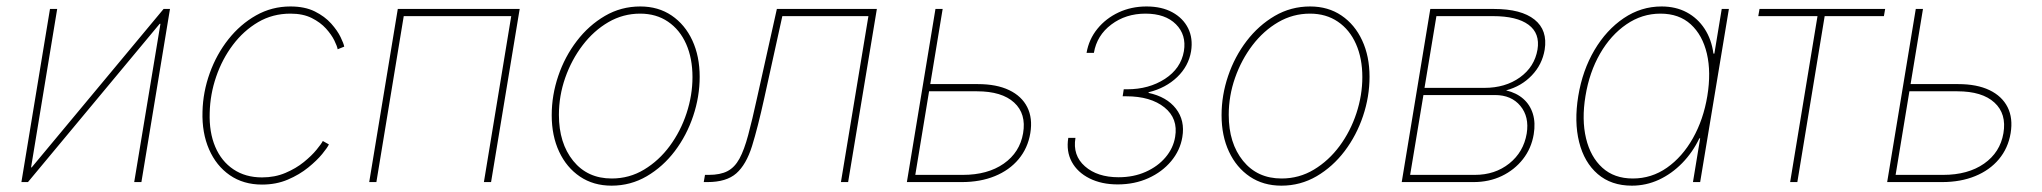

<svg xmlns="http://www.w3.org/2000/svg" viewBox="-20 -569 6381 600"><path d="M421.9 0H399.4L481.4 -494.6H479L67.4 0H46.9L136.2 -541H158.7L77.1 -45.9H79.1L491.2 -541H511.2Z M798.8 7.8Q740.7 7.8 698.2 -21.5Q655.8 -50.8 633.3 -102.3Q610.8 -153.8 612.8 -220.2Q614.3 -281.7 635.5 -340.6Q656.7 -399.4 693.8 -446.3Q731 -493.2 780.3 -521Q829.6 -548.8 887.7 -548.8Q932.6 -548.8 963.9 -533.2Q995.1 -517.6 1014.9 -495.4Q1034.7 -473.1 1044.4 -452.9Q1054.2 -432.6 1055.7 -423.3L1035.2 -415Q1033.7 -424.3 1024.9 -442.4Q1016.1 -460.4 998.8 -479.7Q981.4 -499 954.1 -512.7Q926.8 -526.4 887.7 -526.4Q832 -526.4 786.6 -499.8Q741.2 -473.1 707.8 -428.7Q674.3 -384.3 655.5 -329.3Q636.7 -274.4 635.3 -216.8Q633.3 -155.8 652.6 -110.4Q671.9 -64.9 709.5 -39.8Q747.1 -14.6 798.8 -14.6Q838.9 -14.6 871.8 -28.6Q904.8 -42.5 929.4 -62.5Q954.1 -82.5 969.2 -101.1Q984.4 -119.6 988.8 -128.4L1007.8 -117.7Q1003.4 -107.9 986.8 -87.6Q970.2 -67.4 943.1 -45.4Q916 -23.4 879.6 -7.8Q843.3 7.8 798.8 7.8Z M1604 -541 1514.6 0H1492.2L1577.6 -518.6H1241.7L1156.2 0H1133.8L1223.1 -541Z M1891.1 11.2Q1834.5 11.2 1792.5 -17.1Q1750.5 -45.4 1727.3 -95Q1704.1 -144.5 1704.1 -209Q1704.1 -271.5 1724.6 -331.8Q1745.1 -392.1 1782.5 -440.9Q1819.8 -489.7 1870.4 -519.3Q1920.9 -548.8 1981 -548.8Q2037.1 -548.8 2078.9 -520.5Q2120.6 -492.2 2143.6 -442.6Q2166.5 -393.1 2166.5 -329.1Q2166.5 -267.1 2146.2 -206.5Q2126 -146 2088.9 -96.9Q2051.8 -47.9 2001.2 -18.3Q1950.7 11.2 1891.1 11.2ZM1891.6 -11.2Q1946.8 -11.2 1992.9 -39.1Q2039.1 -66.9 2073 -112.8Q2106.9 -158.7 2125.5 -215.1Q2144 -271.5 2144 -328.1Q2144 -386.7 2124.3 -431.4Q2104.5 -476.1 2067.6 -501.2Q2030.8 -526.4 1980.5 -526.4Q1927.2 -526.4 1881.3 -499.8Q1835.4 -473.1 1800.8 -427.7Q1766.1 -382.3 1746.3 -325.9Q1726.6 -269.5 1726.6 -210Q1726.6 -121.6 1771.2 -66.4Q1815.9 -11.2 1891.6 -11.2Z M2179.2 0 2183.1 -22.5H2194.8Q2231 -22.5 2253.4 -34.2Q2275.9 -45.9 2290.8 -73.2Q2305.7 -100.6 2318.1 -147Q2330.6 -193.4 2345.7 -262.7L2407.7 -541H2720.2L2630.4 0H2607.9L2693.8 -518.6H2424.8L2368.2 -261.7Q2348.1 -170.4 2330.1 -112.5Q2312 -54.7 2281 -27.3Q2250 0 2190.9 0Z M2877.4 -306.2H3036.1Q3094.2 -306.2 3133.5 -287.4Q3172.9 -268.6 3190.2 -234.1Q3207.5 -199.7 3199.7 -152.8Q3191.9 -106 3163.1 -71.5Q3134.3 -37.1 3088.9 -18.6Q3043.5 0 2985.4 0H2814L2903.3 -541H2925.8L2840.3 -22.5H2988.8Q3066.4 -22.5 3116.7 -57.6Q3167 -92.8 3177.2 -152.8Q3187.5 -213.4 3149.2 -248.5Q3110.8 -283.7 3033.2 -283.7H2873.5Z M3472.7 7.3Q3422.4 7.3 3384.8 -11.5Q3347.2 -30.3 3329.3 -63.2Q3311.5 -96.2 3318.4 -138.2H3340.8Q3331.5 -83.5 3370.4 -49.3Q3409.2 -15.1 3475.6 -15.1Q3522.5 -15.1 3560.3 -32Q3598.1 -48.8 3622.3 -77.4Q3646.5 -106 3652.3 -141.1Q3662.1 -198.7 3618.9 -233.4Q3575.7 -268.1 3499.5 -268.1H3488.3L3491.7 -290H3502.4Q3570.3 -290 3620.4 -322.5Q3670.4 -355 3679.7 -409.2Q3688 -460 3654.8 -493.2Q3621.6 -526.4 3559.6 -526.4Q3498 -526.4 3452.9 -492.4Q3407.7 -458.5 3398.4 -403.8H3375.5Q3382.8 -446.3 3409.4 -479Q3436 -511.7 3475.8 -530.3Q3515.6 -548.8 3563 -548.8Q3610.4 -548.8 3643.8 -530.5Q3677.2 -512.2 3692.9 -480.7Q3708.5 -449.2 3702.1 -408.7Q3694.3 -362.3 3658.7 -328.1Q3623 -293.9 3569.8 -280.8L3568.8 -278.8Q3626 -266.6 3654.8 -229.5Q3683.6 -192.4 3674.8 -140.6Q3668 -99.1 3639.9 -65.4Q3611.8 -31.7 3568.6 -12.2Q3525.4 7.3 3472.7 7.3Z M3984.4 11.2Q3927.7 11.2 3885.7 -17.1Q3843.8 -45.4 3820.6 -95Q3797.4 -144.5 3797.4 -209Q3797.4 -271.5 3817.9 -331.8Q3838.4 -392.1 3875.7 -440.9Q3913.1 -489.7 3963.6 -519.3Q4014.2 -548.8 4074.2 -548.8Q4130.4 -548.8 4172.1 -520.5Q4213.9 -492.2 4236.8 -442.6Q4259.8 -393.1 4259.8 -329.1Q4259.8 -267.1 4239.5 -206.5Q4219.2 -146 4182.1 -96.9Q4145 -47.9 4094.5 -18.3Q4043.9 11.2 3984.4 11.2ZM3984.9 -11.2Q4040 -11.2 4086.2 -39.1Q4132.3 -66.9 4166.3 -112.8Q4200.2 -158.7 4218.8 -215.1Q4237.3 -271.5 4237.3 -328.1Q4237.3 -386.7 4217.5 -431.4Q4197.8 -476.1 4160.9 -501.2Q4124 -526.4 4073.7 -526.4Q4020.5 -526.4 3974.6 -499.8Q3928.7 -473.1 3894 -427.7Q3859.4 -382.3 3839.6 -325.9Q3819.8 -269.5 3819.8 -210Q3819.8 -121.6 3864.5 -66.4Q3909.2 -11.2 3984.9 -11.2Z M4360.4 0 4449.7 -541H4648.9Q4733.9 -541 4775.4 -507.8Q4816.9 -474.6 4807.1 -413.6Q4799.3 -367.2 4766.8 -333.3Q4734.4 -299.3 4686.5 -286.6Q4719.2 -278.8 4740.5 -260Q4761.7 -241.2 4770.3 -213.1Q4778.8 -185.1 4772.9 -149.4Q4765.6 -105.5 4739.3 -71.8Q4712.9 -38.1 4673.1 -19Q4633.3 0 4585 0ZM4386.7 -22.5H4588.9Q4651.9 -22.5 4696.5 -58.1Q4741.2 -93.8 4751 -151.9Q4759.3 -204.1 4731.2 -238Q4703.1 -272 4651.9 -272H4428.2ZM4431.6 -294.4H4618.7Q4684.1 -294.4 4729.7 -327.1Q4775.4 -359.9 4784.7 -414.1Q4793 -464.8 4756.6 -491.7Q4720.2 -518.6 4645.5 -518.6H4468.8Z M5079.6 11.2Q5015.1 11.2 4972.9 -25.1Q4930.7 -61.5 4914.8 -125Q4898.9 -188.5 4912.1 -269Q4925.3 -349.1 4962.6 -412.4Q5000 -475.6 5054.2 -512.2Q5108.4 -548.8 5172.4 -548.8Q5216.8 -548.8 5251 -530.5Q5285.2 -512.2 5306.9 -479Q5328.6 -445.8 5334.5 -401.4H5337.4L5360.4 -541H5382.8L5293 0H5270.5L5293 -136.7H5290.5Q5269.5 -92.8 5236.8 -59.3Q5204.1 -25.9 5164.1 -7.3Q5124 11.2 5079.6 11.2ZM5082.5 -11.2Q5141.1 -11.2 5189.2 -44.9Q5237.3 -78.6 5270.3 -137Q5303.2 -195.3 5315.4 -269Q5327.6 -343.3 5314 -401.4Q5300.3 -459.5 5263.7 -492.9Q5227.1 -526.4 5168.9 -526.4Q5111.3 -526.4 5062.5 -492.9Q5013.7 -459.5 4980.2 -401.4Q4946.8 -343.3 4934.6 -269Q4922.4 -195.3 4936.3 -137Q4950.2 -78.6 4987.3 -44.9Q5024.4 -11.2 5082.5 -11.2Z M5574.2 0 5659.7 -518.6H5474.6L5478.5 -541H5871.1L5867.2 -518.6H5682.1L5596.7 0Z M5940.9 -306.2H6099.6Q6157.7 -306.2 6197 -287.4Q6236.3 -268.6 6253.7 -234.1Q6271 -199.7 6263.2 -152.8Q6255.4 -106 6226.6 -71.5Q6197.8 -37.1 6152.3 -18.6Q6106.9 0 6048.8 0H5877.4L5966.8 -541H5989.3L5903.8 -22.5H6052.2Q6129.9 -22.5 6180.2 -57.6Q6230.5 -92.8 6240.7 -152.8Q6251 -213.4 6212.6 -248.5Q6174.3 -283.7 6096.7 -283.7H5937Z"/></svg>

Font: Inter 17pt Thin
Style: Italic
Weight: 250
Italic angle: -9.3988°
Version: Version 4.001;git-66647c0bb